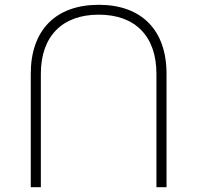

<svg xmlns="http://www.w3.org/2000/svg" viewBox="-20 -779 822 799"><path d="M150 -472C150 -628 239 -718 391 -718C543 -718 631 -628 631 -472V0H673V-472C673 -654 569 -759 391 -759C212 -759 108 -654 108 -472V0H150Z"/></svg>

Font: Montserrat arm ExtraLight
Style: Regular
Weight: 275
Designer: Julieta Ulanovsky
Foundry: Julieta Ulanovsky
Version: Version 6.000;PS 006.000;hotconv 1.0.88;makeotf.lib2.5.64775